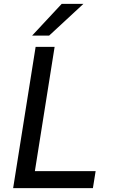

<svg xmlns="http://www.w3.org/2000/svg" viewBox="-20 -972 584 992"><path d="M233.9 -788.1H146L298.8 -952.1H411.1ZM460 0H47.9L164.1 -730H262.2L160.2 -87.9H474.1Z"/></svg>

Font: Sora Italic
Style: Regular
Weight: 400
Designer: Jonathan Barnbrook, Julián Moncada
Foundry: Barnbrook Fonts
Version: Version 2.000